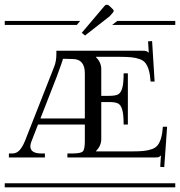

<svg xmlns="http://www.w3.org/2000/svg" viewBox="-29 -797 766 817"><path d="M-8.8 -17.1H716.8V0H-8.8ZM105 -195.8Q100.1 -182.6 100.1 -174.8Q100.1 -144 147 -144H162.1V-127H8.8V-144H23.9Q41 -144 53.5 -157Q65.9 -169.9 77.1 -196.8L201.2 -512.2Q210.9 -535.6 210.9 -566.9V-581.1H576.2Q588.4 -581.1 593.3 -579.6Q598.1 -578.1 603 -573.2H604L601.1 -621.1L618.2 -622.1L628.9 -450.2H611.8Q609.9 -479 604.5 -497.6Q599.1 -516.1 590.6 -527.8Q582 -539.6 565.7 -545.4Q549.3 -551.3 530.5 -553.2Q511.7 -555.2 481 -555.2H379.9V-553.2Q401.9 -531.2 401.9 -502.9V-389.2H436Q460.9 -389.2 472.9 -395Q484.9 -400.9 491 -421.4Q497.1 -441.9 497.1 -484.9H515.1V-267.1H497.1Q497.1 -310.1 491 -330.6Q484.9 -351.1 472.9 -356.9Q460.9 -362.8 436 -362.8H401.9V-205.1Q401.9 -176.8 379.9 -154.8V-152.8H533.2Q564 -152.8 582.8 -154.8Q601.6 -156.7 617.9 -162.6Q634.3 -168.5 642.8 -180.2Q651.4 -191.9 656.7 -210.4Q662.1 -229 664.1 -257.8H682.1L669.9 -85.9L652.8 -86.9L655.8 -134.8H654.8Q649.4 -129.4 645.3 -128.2Q641.1 -127 628.9 -127H257.8V-144H279.8Q314.9 -144 323.5 -152.8Q332 -161.6 332 -196.8V-267.1H132.8ZM143.1 -293H332V-484.9Q332 -545.9 279.8 -545.9L238.8 -546.9Q238.8 -541.5 211.9 -469.2ZM-8.8 -708H312L297.9 -690.9H-8.8ZM470.2 -708H716.8V-690.9H448.2ZM434.1 -773.9 449.2 -759.8Q455.1 -753.9 455.1 -751Q455.1 -749 451.2 -743.2L438 -728L333 -646L318.8 -657.2L416 -772Q420.9 -776.9 424.8 -776.9Q429.7 -776.9 434.1 -773.9Z"/></svg>

Font: FoglihtenFr01
Style: Regular
Weight: 500
Version: Version 0.68